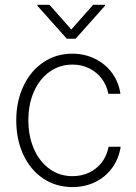

<svg xmlns="http://www.w3.org/2000/svg" viewBox="-20 -759 561 790"><path d="M46.9 -263.7Q46.9 -341.8 76.2 -404.3Q105.5 -466.8 158 -502.4Q210.4 -538.1 277.3 -538.1Q328.1 -538.1 370.6 -517.3Q413.1 -496.6 440.7 -459.2Q468.3 -421.9 475.6 -373H425.8Q419.4 -407.2 399.2 -434.6Q378.9 -461.9 347.7 -477.5Q316.4 -493.2 278.3 -493.2Q225.6 -493.2 184.3 -463.9Q143.1 -434.6 119.9 -382.6Q96.7 -330.6 96.7 -264.6Q96.7 -198.7 119.6 -146.2Q142.6 -93.8 183.8 -64Q225.1 -34.2 278.3 -34.2Q315.9 -34.2 347.2 -49.1Q378.4 -64 399.2 -91.3Q419.9 -118.7 426.8 -155.3H476.6Q469.2 -106.9 442.1 -69.1Q415 -31.2 372.6 -10.3Q330.1 10.7 278.3 10.7Q210 10.7 157.5 -24.7Q105 -60.1 75.9 -122.6Q46.9 -185.1 46.9 -263.7ZM273.4 -637.7 363.3 -739.3H412.1V-735.4L291 -599.6H254.9L133.8 -735.4V-739.3H183.6Z"/></svg>

Font: Pretendard JP ExtraLight
Style: Regular
Weight: 200
Designer: Base glyphs from Inter by Rasmus Andersson; Hangeul glyphs from Noto Sans CJK(Source Han Sans) by Jang Soo-young and Kan
Foundry: Kil Hyung-jin
Version: Version 1.309